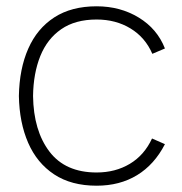

<svg xmlns="http://www.w3.org/2000/svg" viewBox="-20 -575 579 610"><path d="M287 15Q206.5 15 152 -21Q97.5 -57 69.5 -121.2Q41.5 -185.5 40 -270Q41.5 -356.5 69.8 -420.5Q98 -484.5 152.5 -519.8Q207 -555 287 -555Q362 -555 420.8 -519.2Q479.5 -483.5 504 -421L464 -404Q441.5 -456 394.8 -484.5Q348 -513 287 -513Q219 -513 174.5 -482.2Q130 -451.5 108 -396.8Q86 -342 85 -270Q86.5 -160 137 -93.5Q187.5 -27 287 -27Q346.5 -27 392.5 -54.5Q438.5 -82 463 -135L504 -117Q470.5 -52 415.5 -18.5Q360.5 15 287 15Z"/></svg>

Font: Manrope ExtraLight ExtraLight
Style: Regular
Weight: 250
Version: Version 4.501